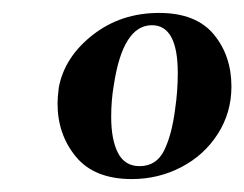

<svg xmlns="http://www.w3.org/2000/svg" viewBox="-20 -650 378 297"><path d="M69 -490Q69 -499 71 -515Q80 -562 123.5 -596Q167 -630 226 -630Q283 -630 310.5 -597Q338 -564 338 -516Q338 -476 317 -443Q296 -410 260.5 -391.5Q225 -373 184 -373Q126 -373 97.5 -407.5Q69 -442 69 -490ZM251 -482Q255 -509 255 -537Q255 -611 215 -611Q170 -611 156 -518Q152 -495 152 -469Q152 -434 162.5 -413.5Q173 -393 196 -393Q222 -393 234 -417.5Q246 -442 251 -482Z"/></svg>

Font: Cormorant Garamond
Style: Bold Italic
Weight: 700
Italic angle: -10°
Designer: Christian Thalmann (Catharsis Fonts)
Foundry: Catharsis Fonts
Version: Version 4.000